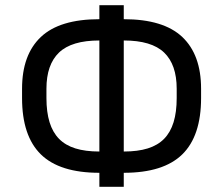

<svg xmlns="http://www.w3.org/2000/svg" viewBox="-20 -720 860 740"><path d="M363 -54Q210 -54 137.5 -125Q65 -196 65 -342V-378Q65 -509 137.5 -577.5Q210 -646 363 -646V-700H457V-646Q610 -646 682.5 -577.5Q755 -509 755 -378V-342Q755 -196 682.5 -125Q610 -54 457 -54V0H363ZM661 -378Q661 -471 612.5 -517.5Q564 -564 457 -564V-136Q511 -136 549.5 -148Q588 -160 612.5 -185Q637 -210 649 -249Q661 -288 661 -342ZM159 -342Q159 -288 171 -249Q183 -210 207.5 -185Q232 -160 270.5 -148Q309 -136 363 -136V-564Q256 -564 207.5 -517.5Q159 -471 159 -378Z"/></svg>

Font: Golos UI VF
Style: Regular
Weight: 400
Designer: A.Korolkova, Vitaly Kuzmin
Foundry: ParaType Ltd
Version: Version 2.000